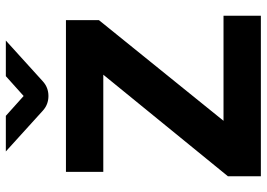

<svg xmlns="http://www.w3.org/2000/svg" viewBox="-148 -766 914 658"><g transform="rotate(-90 309.0 -437.0)"><path d="M34 0V-113L382 -540H49V-668H569V-555L224 -128H584V0ZM309 -728Q280 -728 259 -747L119 -874H241L309 -813L377 -874H499L359 -747Q338 -728 309 -728Z"/></g></svg>

Font: Atkinson Hyperlegible Next
Style: Bold
Weight: 700
Designer: Elliott Scott, Megan Eiswerth, Linus Boman, Theodore Petrosky, Letters from Sweden
Foundry: Applied Design Works, Letters from Sweden
Version: Version 2.001